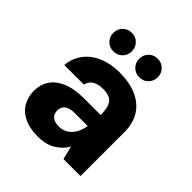

<svg xmlns="http://www.w3.org/2000/svg" viewBox="-197 -849 996 996"><g transform="rotate(45 301.5 -351.0)"><path d="M237 12Q175 12 134 -8.5Q93 -29 73.5 -64.5Q54 -100 54 -142Q54 -187 76.5 -222Q99 -257 146.5 -277.5Q194 -298 267 -298H388Q388 -334 380.5 -357.5Q373 -381 354 -392Q335 -403 301 -403Q266 -403 243.5 -389.5Q221 -376 215 -348H71Q76 -401 105.5 -440.5Q135 -480 185.5 -502Q236 -524 301 -524Q374 -524 427 -501Q480 -478 509 -433Q538 -388 538 -321V0H413L395 -74Q384 -54 368.5 -38.5Q353 -23 333.5 -11.5Q314 0 290 6Q266 12 237 12ZM275 -102Q297 -102 315 -110Q333 -118 346.5 -132.5Q360 -147 368.5 -166.5Q377 -186 381 -209V-210H285Q260 -210 244 -203.5Q228 -197 220 -184.5Q212 -172 212 -156Q212 -138 220 -126Q228 -114 242.5 -108Q257 -102 275 -102ZM200 -578Q172 -578 152.5 -597.5Q133 -617 133 -646Q133 -675 152.5 -694.5Q172 -714 200 -714Q230 -714 249.5 -694.5Q269 -675 269 -646Q269 -617 249.5 -597.5Q230 -578 200 -578ZM391 -578Q362 -578 342.5 -597.5Q323 -617 323 -646Q323 -675 342.5 -694.5Q362 -714 391 -714Q420 -714 439.5 -694.5Q459 -675 459 -646Q459 -617 439.5 -597.5Q420 -578 391 -578Z"/></g></svg>

Font: DM Sans 12pt Black
Style: Regular
Weight: 900
Version: Version 4.004;gftools[0.9.30]